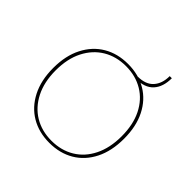

<svg xmlns="http://www.w3.org/2000/svg" viewBox="-163 -746 895 895"><g transform="rotate(45 284.5 -298.5)"><path d="M285 -510Q354 -510 406.5 -479Q459 -448 488.5 -389.5Q518 -331 518 -250Q518 -169 488.5 -110.5Q459 -52 406.5 -21Q354 10 285 10Q216 10 163.5 -21Q111 -52 81 -110.5Q51 -169 51 -250Q51 -331 81 -389.5Q111 -448 163.5 -479Q216 -510 285 -510ZM285 -496Q221 -496 172 -466.5Q123 -437 95 -382Q67 -327 67 -250Q67 -174 95 -118.5Q123 -63 172 -33.5Q221 -4 285 -4Q349 -4 398 -33.5Q447 -63 474.5 -118.5Q502 -174 502 -250Q502 -327 474.5 -382Q447 -437 398 -466.5Q349 -496 285 -496ZM357 -486V-500Q410 -500 436 -529Q462 -558 462 -607H476Q476 -550 447 -518Q418 -486 357 -486Z"/></g></svg>

Font: Work Sans Thin
Style: Regular
Weight: 250
Designer: Wei Huang
Foundry: Wei Huang
Version: Version 2.012